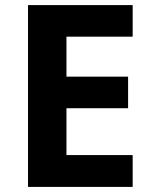

<svg xmlns="http://www.w3.org/2000/svg" viewBox="-20 -734 600 754"><path d="M501 0H90V-714H501V-590H241V-433H483V-309H241V-125H501Z"/></svg>

Font: Noto Sans Gurmukhi UI
Style: Bold
Weight: 700
Designer: Jelle Bosma - Monotype Design Team
Foundry: Monotype Imaging Inc.
Version: Version 2.004; ttfautohint (v1.8.4.7-5d5b)